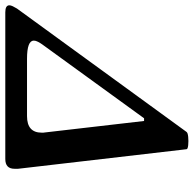

<svg xmlns="http://www.w3.org/2000/svg" viewBox="-54 -690 714 707"><g transform="rotate(90 302.5 -337.0)"><path d="M-5 0Q-31 0 -31 -15Q-31 -20 -27.5 -27.5Q-24 -35 -19 -43L435 -667Q438 -672 453.5 -673.5Q469 -675 484 -673.5Q499 -672 499 -667L571 -47V-34Q571 0 535 0ZM166 -80H377Q438 -80 438 -134Q438 -137 438 -140Q438 -143 437 -148L395 -511H385L113 -136Q108 -129 103.5 -120.5Q99 -112 99 -105Q99 -80 166 -80Z"/></g></svg>

Font: Junicode
Style: Bold Italic
Weight: 700
Italic angle: -11°
Designer: Peter S. Baker
Version: Version 2.100; ttfautohint (v1.8.4)